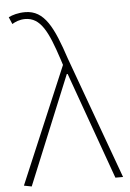

<svg xmlns="http://www.w3.org/2000/svg" viewBox="-56 -849 608 897"><g transform="rotate(-5 248.0 -400.0)"><path d="M56 7 265 -502H269L449 0H485L276 -574C227 -722 187 -807 96 -807C63 -807 36 -799 18 -790L32 -757C47 -766 67 -775 93 -775C166 -775 199 -705 242 -574L251 -546L20 0Z"/></g></svg>

Font: Noto Sans CJK HK Thin
Style: Regular
Weight: 100
Designer: Ryoko NISHIZUKA 西塚涼子 (kana, bopomofo & ideographs); Paul D. Hunt (Latin, Greek & Cyrillic); Sandoll Communications 산돌커뮤니
Foundry: Adobe
Version: Version 2.004;hotconv 1.0.118;makeotfexe 2.5.65603